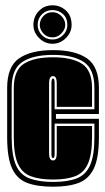

<svg xmlns="http://www.w3.org/2000/svg" viewBox="-20 -693 395 724"><path d="M180 11Q120 11 82 -3.5Q44 -18 25.5 -58Q7 -98 7 -176V-361Q7 -442 52 -473Q97 -504 180 -504Q263 -504 308 -473Q353 -442 353 -361V-263H191V-245H353V-176Q353 -98 334 -58Q315 -18 277 -3.5Q239 11 180 11ZM180 -7Q234 -7 268.5 -20Q303 -33 319.5 -69.5Q336 -106 336 -176V-227H186V-111Q186 -97 180 -97Q174 -97 174 -111V-379Q174 -397 180 -397Q186 -397 186 -379V-281H336V-361Q336 -433 295.5 -459.5Q255 -486 180 -486Q105 -486 64.5 -459.5Q24 -433 24 -361V-176Q24 -106 40.5 -69.5Q57 -33 92 -20Q127 -7 180 -7ZM180 -16Q129 -16 96 -28.5Q63 -41 47.5 -75.5Q32 -110 32 -176V-361Q32 -428 70 -452.5Q108 -477 180 -477Q251 -477 289 -452.5Q327 -428 327 -361V-290H194V-379Q194 -406 180 -406Q165 -406 165 -379V-115Q165 -88 180 -88Q194 -88 194 -115V-218H327V-176Q327 -110 311.5 -75.5Q296 -41 263.5 -28.5Q231 -16 180 -16ZM178 -528Q149 -528 127.5 -549.5Q106 -571 106 -599Q106 -630 126.5 -651.5Q147 -673 178 -673Q207 -673 228.5 -653.5Q250 -634 250 -599Q250 -571 228.5 -549.5Q207 -528 178 -528ZM178 -544Q201 -544 217.5 -560.5Q234 -577 234 -599Q234 -625 217.5 -640Q201 -655 178 -655Q154 -655 138 -639Q122 -623 122 -599Q122 -577 138 -560.5Q154 -544 178 -544ZM178 -552Q157 -552 143.5 -567Q130 -582 130 -599Q130 -618 143.5 -632.5Q157 -647 178 -647Q197 -647 211.5 -632.5Q226 -618 226 -599Q226 -582 211.5 -567Q197 -552 178 -552Z"/></svg>

Font: Alumni Sans Collegiate One
Style: Regular
Weight: 400
Designer: Robert E. Leuschke
Foundry: Robert E. Leuschke
Version: Version 1.100